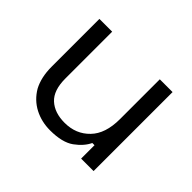

<svg xmlns="http://www.w3.org/2000/svg" viewBox="-115 -661 841 841"><g transform="rotate(45 306.0 -240.0)"><path d="M269.5 8.8Q216.8 8.8 172.9 -13.7Q127.9 -37.1 101.6 -82Q77.1 -127.9 77.1 -193.4Q77.1 -292 77.1 -489.3Q96.7 -489.3 156.2 -489.3Q156.2 -416 156.2 -199.2Q156.2 -126 192.4 -92.8Q228.5 -59.6 291 -59.6Q361.3 -59.6 406.2 -106.4Q451.2 -152.3 451.2 -243.2Q451.2 -325.2 451.2 -489.3Q470.7 -489.3 530.3 -489.3Q530.3 -367.2 530.3 0Q510.7 0 453.1 0Q453.1 -20.5 453.1 -83Q449.2 -83 439.5 -83Q422.9 -47.9 383.8 -19.5Q344.7 8.8 269.5 8.8Z"/></g></svg>

Font: Kadena Space Grotesk
Style: Regular
Weight: 400
Designer: Florian Karsten
Version: Version 2.000